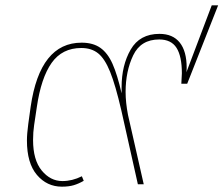

<svg xmlns="http://www.w3.org/2000/svg" viewBox="-20 -691 838 720"><path d="M798 -671 682 -377H660Q662 -413 662 -416Q662 -480 642 -511.5Q622 -543 577 -543Q508 -543 479.5 -483.5Q451 -424 451 -346Q451 -307 460 -260L519 0H497L435 -277Q413 -372 393 -421.5Q373 -471 348 -491Q323 -511 285 -511Q213 -511 173.5 -455Q134 -399 118 -289L108 -222Q104 -195 104 -166Q104 -91 136.5 -51.5Q169 -12 214 -12Q251 -12 287 -30L294 -13Q275 -2 256.5 3.5Q238 9 212 9Q156 9 118.5 -35Q81 -79 81 -164Q81 -189 86 -226L95 -291Q130 -531 286 -531Q329 -531 356.5 -511.5Q384 -492 402 -451.5Q420 -411 436 -341V-364Q436 -446 470 -505Q504 -564 578 -564Q628 -564 654 -531.5Q680 -499 680 -437Q680 -426 679 -420L774 -671Z"/></svg>

Font: FiraGO Thin
Style: Italic
Weight: 100
Italic angle: -8°
Designer: bBox Type GmbH
Foundry: bBox Type GmbH
Version: Version 1.001